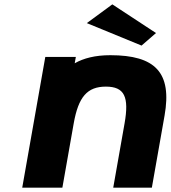

<svg xmlns="http://www.w3.org/2000/svg" viewBox="-20 -860 782 880"><path d="M265.9 0 317.8 -294.2C339.3 -416 379.9 -463 465.3 -463C550.7 -463 572.4 -416 550.9 -294.2L499 0H676L734.2 -329.9C769.1 -527.7 691.8 -607 485.7 -607C415.9 -607 363 -593 322.4 -570L327.6 -599H187.6L81.9 0ZM695 -708.6 494.8 -840 377.9 -754.1 628.8 -651.1Z"/></svg>

Font: Hussar Wysoki
Style: Obl
Weight: 700
Foundry: Cannot Into Space Fonts
Version: Version 0.92